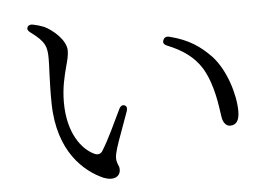

<svg xmlns="http://www.w3.org/2000/svg" viewBox="-48 -746 1096 779"><g transform="rotate(-5 500.0 -356.5)"><path d="M164 -536C164 -520 163 -501 162 -479C161 -443 159 -400 160 -356C163 -158 267 -71 344 -37C386 -21 412 -37 412 -65C412 -74 410 -79 407 -85C403 -96 398 -107 404 -133C408 -153 426 -202 444 -251L461 -298C465 -310 463 -318 455 -322C447 -326 438 -322 432 -310C405 -254 375 -188 347 -144C339 -133 326 -131 312 -139C267 -161 210 -227 210 -356C210 -415 222 -462 232 -500C239 -525 244 -545 244 -564C244 -607 191 -652 157 -668C142 -674 128 -678 113 -681C102 -683 94 -681 90 -673C86 -665 89 -658 100 -650C159 -607 164 -585 164 -536ZM647 -549C707 -525 754 -493 785 -443C827 -372 835 -285 842 -241C846 -216 859 -203 874 -203C898 -203 912 -219 912 -259C912 -326 881 -429 826 -488C783 -532 739 -564 659 -584C646 -587 638 -582 634 -572C630 -561 635 -554 647 -549Z"/></g></svg>

Font: 寒蝉锦书宋
Style: Regular
Weight: 400
Designer: 寒蝉锦书宋{Warren} 思源宋体{Ryoko NISHIZUKA 西塚涼子 (kana & ideographs); Frank Grießhammer (Latin, Greek & Cyrillic); Wenlong ZHANG 
Foundry: Adobe & ChillType
Version: Version 2.000;Glyphs 3.1.1 (3135)